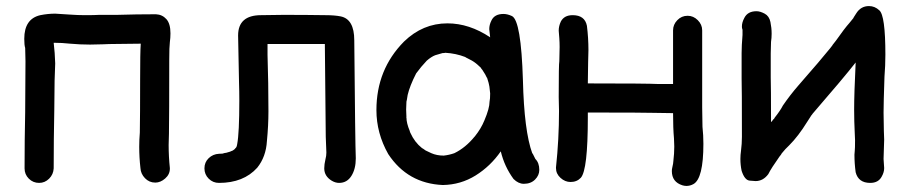

<svg xmlns="http://www.w3.org/2000/svg" viewBox="-20 -593 3001 633"><path d="M109 10Q89 10 75 -4Q61 -18 61 -38Q61 -130 63 -223L64 -391L63 -435Q60 -444 60 -465Q60 -531 113 -543Q138 -548 162 -548L209 -545Q237 -543 260 -543Q292 -543 307 -544H366Q430 -546 494 -546Q515 -545 528.5 -530Q542 -515 542 -483Q542 -469 540 -454Q538 -439 538 -396Q538 -211 537 -152L536 -115Q536 -77 540 -39V-37Q540 -18 524.5 -4.5Q509 9 492 9Q472 9 458 -5.5Q444 -20 443 -39Q439 -74 439 -109Q439 -132 441 -156Q442 -213 442 -331Q442 -422 444 -448V-449L358 -448Q339 -448 321 -447L277 -446Q244 -446 211 -449Q184 -452 157 -452Q161 -419 162 -384L160 -327L159 -231Q157 -134 157 -38Q156 -18 142 -4Q128 10 109 10Z M1098 10Q1086 10 1074 3Q1049 -12 1049 -38Q1049 -51 1053 -68Q1056 -79 1056 -90L1054 -142L1051 -448H862V-412Q865 -319 865 -226Q865 -179 860 -128Q857 -76 828 -40Q783 10 702 10Q682 10 668 -4Q654 -18 654 -38Q654 -58 668 -71.5Q682 -85 702 -86Q716 -86 718 -88Q727 -89 735 -92Q737 -92 743 -95Q745 -95 750 -98.5Q755 -102 755.5 -103.5Q756 -105 758 -106Q761 -111 761 -113Q761 -115 762 -118Q769 -155 769 -261Q769 -292 768 -322L765 -476Q765 -543 841 -543L915 -544Q989 -544 1052 -543Q1083 -543 1103 -539Q1148 -530 1148 -460Q1151 -118 1153 -71Q1153 -36 1138.5 -13Q1124 10 1098 10Z M1320 -204Q1320 -207 1319 -208ZM1443 -80Q1461 -82 1478 -88Q1515 -106 1545 -143Q1546 -143 1546 -144Q1566 -169 1577 -196Q1594 -236 1594 -258Q1596 -267 1596 -285Q1595 -297 1593.5 -307.5Q1592 -318 1586 -336Q1586 -337 1585 -337Q1582 -345 1570 -363Q1567 -366 1565 -370Q1550 -384 1548 -385Q1538 -393 1519 -402Q1516 -403 1514 -405Q1483 -417 1448 -419Q1446 -418 1439 -418L1415 -411Q1402 -406 1387 -393Q1368 -373 1352 -351Q1331 -310 1324 -280Q1321 -260 1320 -258L1319 -232L1320 -206Q1320 -187 1331 -161Q1331 -159 1333 -155Q1347 -124 1371 -105Q1375 -103 1383 -97L1402 -88Q1420 -80 1443 -80ZM1594 -258 1595 -263V-259ZM1440 17Q1324 12 1260 -85Q1221 -154 1221 -230Q1221 -364 1312 -456Q1374 -516 1455 -516Q1527 -516 1596 -470L1593 -497Q1593 -511 1600 -525Q1610 -547 1640 -547Q1653 -547 1668 -540Q1698 -525 1704 -329Q1708 -161 1735 -87H1736L1745 -69Q1758 -56 1758 -33Q1758 -15 1744 -1Q1730 13 1707 13Q1689 13 1673 -3Q1643 -44 1631 -94Q1597 -45 1548 -14.5Q1499 16 1440 17Z M2243 20Q2237 20 2230 18Q2195 7 2195 -29Q2195 -35 2196.5 -41Q2198 -47 2199 -53L2200 -62Q2203 -87 2203 -110L2202 -137Q2199 -170 2199 -220L2131 -221Q2106 -222 1918 -222V-205Q1918 -33 1895 -7Q1882 7 1861 7Q1843 7 1828 -6.5Q1813 -20 1813 -39V-41Q1823 -134 1823 -227L1822 -273Q1822 -383 1824 -391L1825 -438Q1825 -453 1824 -467L1822 -492Q1822 -507 1829 -522Q1840 -543 1868 -543Q1908 -543 1915 -508Q1920 -468 1920 -428L1919 -388L1918 -318Q2114 -318 2151 -316H2199V-493Q2199 -512 2213 -526.5Q2227 -541 2247 -541Q2266 -541 2280.5 -526.5Q2295 -512 2295 -493V-239L2296 -175Q2299 -147 2299 -119Q2299 -4 2266 14Q2255 20 2243 20Z M2849 10Q2810 10 2801 -25Q2797 -54 2797 -83Q2797 -88 2798 -95.5Q2799 -103 2799 -131L2798 -154Q2796 -193 2796 -232Q2796 -284 2801 -387Q2762 -337 2659 -218L2657 -215Q2654 -212 2652 -208L2641 -191Q2612 -144 2582 -114Q2569 -102 2557 -87Q2557 -86 2556 -85Q2555 -84 2554 -82Q2553 -80 2550 -77Q2523 -39 2513 -19Q2496 4 2471 4Q2468 4 2451.5 2.5Q2435 1 2425 -30Q2421 -49 2421 -69Q2421 -82 2423 -96Q2426 -119 2426 -142Q2426 -309 2425 -334V-418Q2425 -442 2428 -478V-495L2427 -498Q2426 -501 2426 -506Q2426 -519 2434 -534Q2445 -556 2474 -556Q2486 -556 2501 -548Q2516 -540 2520 -520.5Q2524 -501 2524 -482Q2524 -468 2522 -455L2521 -417V-338Q2522 -308 2522 -191L2524 -192L2530 -200Q2531 -200 2531.5 -201Q2532 -202 2533 -203Q2534 -204 2534 -205Q2553 -229 2561 -245Q2585 -280 2612 -311Q2689 -399 2717 -434Q2719 -437 2722 -440.5Q2725 -444 2725 -445L2736 -459Q2764 -499 2781 -518L2794 -534V-535L2803 -549Q2818 -573 2845 -573Q2864 -573 2879 -559Q2899 -542 2899 -413Q2899 -377 2896 -340Q2893 -253 2893 -222L2894 -161L2895 -133L2893 -69L2895 -39Q2895 -25 2887 -11Q2876 10 2849 10Z"/></svg>

Font: Bad Comic
Style: Regular
Weight: 400
Designer: GGBotNet
Foundry: f0n7
Version: 0.9